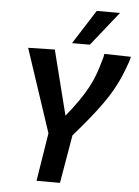

<svg xmlns="http://www.w3.org/2000/svg" viewBox="-61 -974 737 1020"><g transform="rotate(5 307.5 -463.5)"><path d="M173 0 214 -257 67 -700 209 -703 296 -358Q334 -405 361.5 -444.5Q389 -484 408.5 -520.5Q428 -557 441.5 -593.5Q455 -630 465 -668Q468 -677 470 -685.5Q472 -694 473 -703L615 -700Q613 -691 610.5 -682Q608 -673 605 -665Q592 -627 576.5 -591Q561 -555 540 -518Q519 -481 490.5 -441Q462 -401 425.5 -356Q389 -311 342 -257L298 0ZM297 -745 413 -927H537L392 -745Z"/></g></svg>

Font: Georama ExtraCondensed Thin SemiBold
Style: Italic
Weight: 600
Italic angle: -9°
Version: Version 1.001